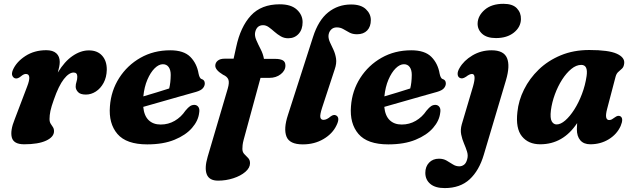

<svg xmlns="http://www.w3.org/2000/svg" viewBox="-20 -743 3315 1006"><path d="M59.5 -332.5Q50 -335 44.8 -346Q39.5 -357 47.5 -376.5Q66 -419 113 -449.5Q160 -480 222.5 -480Q257 -480 275 -463.8Q293 -447.5 293 -418.5Q293 -407 290.2 -392.8Q287.5 -378.5 283 -363Q318 -421 360.5 -450Q403 -479 445.5 -479Q490.5 -479 515.2 -451.2Q540 -423.5 539.5 -377Q538.5 -338 522.8 -308.8Q507 -279.5 482.2 -263.5Q457.5 -247.5 430 -247.5Q400.5 -247.5 388.5 -261Q376.5 -274.5 376.5 -288.5Q376.5 -302 380.8 -314.5Q385 -327 385 -341Q385 -363 366 -363Q341.5 -363 314.5 -328.5Q287.5 -294 262 -220.5Q249 -184.5 244.2 -161.8Q239.5 -139 239.5 -119.5Q239.5 -104 245.5 -94.8Q251.5 -85.5 257.2 -77Q263 -68.5 263 -55.5Q263 -25.5 221.8 -6.2Q180.5 13 106.5 13Q51.5 13 42 -22.5Q32.5 -58 57 -118L122 -289Q148 -355.5 115.5 -355.5Q104 -355.5 89.5 -343Q72.5 -329 59.5 -332.5Z M1023.5 -152Q1019 -110.5 986.2 -72.8Q953.5 -35 894.5 -10.8Q835.5 13.5 751.5 13.5Q642 13.5 595.2 -41.2Q548.5 -96 556 -186.5Q562 -268 604.5 -334.5Q647 -401 716 -440.2Q785 -479.5 872 -479.5Q943 -479.5 977.2 -445Q1011.5 -410.5 1020.5 -357Q1022.5 -347 1026.2 -339Q1030 -331 1036 -329Q1053 -324 1053 -306Q1053 -292.5 1043 -280.8Q1033 -269 1007 -261.5Q975 -252.5 926.2 -238.8Q877.5 -225 825.2 -210Q773 -195 730.5 -183Q735 -136.5 758.8 -113.5Q782.5 -90.5 822 -90.5Q862 -90.5 895.5 -110Q929 -129.5 951.5 -163Q966 -180.5 976 -187Q986 -193.5 998.5 -193.5Q1012.5 -193 1019.8 -182Q1027 -171 1023.5 -152ZM833.5 -406.5Q812 -406.5 790.2 -385Q768.5 -363.5 752.2 -325.5Q736 -287.5 731 -238Q765 -248 801.8 -259.2Q838.5 -270.5 866.5 -279.5Q874 -309 874.5 -350.5Q874.5 -376.5 863.8 -391.5Q853 -406.5 833.5 -406.5Z M1108 -398.5Q1108 -414.5 1120.8 -425Q1133.5 -435.5 1156.5 -435.5H1204L1217.5 -496.5Q1240 -602.5 1294.5 -661.5Q1349 -720.5 1445.5 -720.5Q1505 -720.5 1535.2 -692.8Q1565.5 -665 1565.5 -627Q1565.5 -588.5 1544.5 -565.5Q1523.5 -542.5 1490 -542.5Q1468.5 -542.5 1451 -552.8Q1433.5 -563 1418.2 -576.5Q1403 -590 1388.5 -600.5Q1374 -611 1358.5 -611Q1325.5 -611 1317 -574.5Q1313 -556 1322.8 -533.2Q1332.5 -510.5 1345.5 -485.5Q1358.5 -460.5 1363 -434.5H1422.5Q1447.5 -434.5 1461.5 -427Q1475.5 -419.5 1475.5 -399.5Q1475.5 -373.5 1451 -354.2Q1426.5 -335 1391.5 -335H1345L1256.5 -10Q1252.5 5 1251.2 16.8Q1250 28.5 1250 37Q1250 54 1260 64.2Q1270 74.5 1280 84.8Q1290 95 1290 112Q1290 136.5 1265.5 157.5Q1241 178.5 1202.5 191Q1164 203.5 1122.5 203.5Q1076.5 203.5 1063.5 170.8Q1050.5 138 1068 78.5L1173.5 -279.5Q1182.5 -310.5 1176.5 -326.2Q1170.5 -342 1148.5 -351.5Q1108 -376 1108 -398.5ZM1819.5 -719.5Q1871 -719.5 1897 -695Q1923 -670.5 1923 -638Q1923 -603.5 1904 -583.5Q1885 -563.5 1850.5 -563.5Q1827.5 -563.5 1810.8 -572.5Q1794 -581.5 1778.8 -590.5Q1763.5 -599.5 1744.5 -599.5Q1725.5 -599.5 1713.8 -586.8Q1702 -574 1701 -554.5Q1701 -538 1709.5 -520Q1718 -502 1727.5 -481.5Q1737 -461 1740.8 -436Q1744.5 -411 1734 -380.5L1668 -179.5Q1655.5 -141 1658.5 -128Q1661.5 -115 1675 -115Q1692 -115 1712.5 -133Q1729.5 -145.5 1742.5 -137.5Q1762.5 -125 1743 -86Q1722.5 -42.5 1675 -14.5Q1627.5 13.5 1566.5 13.5Q1497 13.5 1481 -27.5Q1465 -68.5 1488.5 -140L1620 -549Q1648 -637 1699.5 -678.2Q1751 -719.5 1819.5 -719.5Z M2286.5 -152Q2282 -110.5 2249.2 -72.8Q2216.5 -35 2157.5 -10.8Q2098.5 13.5 2014.5 13.5Q1905 13.5 1858.2 -41.2Q1811.5 -96 1819 -186.5Q1825 -268 1867.5 -334.5Q1910 -401 1979 -440.2Q2048 -479.5 2135 -479.5Q2206 -479.5 2240.2 -445Q2274.5 -410.5 2283.5 -357Q2285.5 -347 2289.2 -339Q2293 -331 2299 -329Q2316 -324 2316 -306Q2316 -292.5 2306 -280.8Q2296 -269 2270 -261.5Q2238 -252.5 2189.2 -238.8Q2140.5 -225 2088.2 -210Q2036 -195 1993.5 -183Q1998 -136.5 2021.8 -113.5Q2045.5 -90.5 2085 -90.5Q2125 -90.5 2158.5 -110Q2192 -129.5 2214.5 -163Q2229 -180.5 2239 -187Q2249 -193.5 2261.5 -193.5Q2275.5 -193 2282.8 -182Q2290 -171 2286.5 -152ZM2096.5 -406.5Q2075 -406.5 2053.2 -385Q2031.5 -363.5 2015.2 -325.5Q1999 -287.5 1994 -238Q2028 -248 2064.8 -259.2Q2101.5 -270.5 2129.5 -279.5Q2137 -309 2137.5 -350.5Q2137.5 -376.5 2126.8 -391.5Q2116 -406.5 2096.5 -406.5Z M2578.5 -543.5Q2531 -543.5 2506.2 -566Q2481.5 -588.5 2482.5 -621Q2484 -661 2520 -692Q2556 -723 2618 -723Q2666 -723 2688.2 -699.5Q2710.5 -676 2709.5 -642.5Q2708.5 -601 2672.5 -572.2Q2636.5 -543.5 2578.5 -543.5ZM2631 -322.5 2515 67.5Q2490.5 150.5 2440.8 196.5Q2391 242.5 2310 242.5Q2260.5 242.5 2234.5 220.5Q2208.5 198.5 2208.5 162.5Q2208.5 130 2228.2 109.2Q2248 88.5 2280 88.5Q2303 88.5 2320.2 98.5Q2337.5 108.5 2353 118.5Q2368.5 128.5 2386.5 128.5Q2400 128.5 2411.2 120.2Q2422.5 112 2428 91Q2433.5 71.5 2427 51Q2420.5 30.5 2411 8.5Q2401.5 -13.5 2396.5 -38.2Q2391.5 -63 2399.5 -91.5L2458.5 -290.5Q2477 -355.5 2453 -355.5Q2440.5 -355.5 2422 -341Q2410.5 -333.5 2402.5 -332.5Q2394.5 -331.5 2388 -335.5Q2378.5 -341 2377.8 -354.8Q2377 -368.5 2388 -387Q2410 -425.5 2455.2 -452.5Q2500.5 -479.5 2555.5 -479.5Q2619.5 -479.5 2636.5 -438.8Q2653.5 -398 2631 -322.5Z M3161 -172Q3153 -141.5 3156.2 -127.8Q3159.5 -114 3171.5 -114Q3179.5 -114 3185.8 -117.5Q3192 -121 3201.5 -128Q3218 -140.5 3230 -134Q3249 -123.5 3232 -83Q3212.5 -39.5 3169.5 -13.2Q3126.5 13 3073 13Q3038.5 13 3020.5 -8Q3002.5 -29 3002.5 -66Q3002.5 -82.5 3004 -98Q2930.5 13 2810.5 13Q2748.5 13 2714.8 -28.5Q2681 -70 2691 -156.5Q2697 -216.5 2725.8 -274.2Q2754.5 -332 2803 -378.8Q2851.5 -425.5 2918.2 -453.2Q2985 -481 3067.5 -481Q3169 -481 3211.8 -461.5Q3254.5 -442 3250.5 -410.5Q3248.5 -392.5 3239.2 -383.8Q3230 -375 3220 -366.5Q3210 -358 3205.5 -341.5ZM2866.5 -165Q2861.5 -124 2870.8 -107.5Q2880 -91 2896.5 -91Q2917.5 -91 2941.8 -112Q2966 -133 2989 -169Q3012 -205 3029.2 -250.5Q3046.5 -296 3053.5 -344.5Q3062 -403 3025.5 -403Q2999.5 -403 2973.5 -381.8Q2947.5 -360.5 2925.2 -325.8Q2903 -291 2887.5 -249Q2872 -207 2866.5 -165Z"/></svg>

Font: Fraunces 9pt S050
Style: Bold Italic
Weight: 700
Italic angle: -16°
Version: Version 1.000; ttfautohint (v1.8.3)